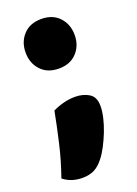

<svg xmlns="http://www.w3.org/2000/svg" viewBox="-122 -546 509 714"><g transform="rotate(-20 133.0 -189.0)"><path d="M162 73Q145 95 125.5 105Q106 115 78 115Q34 115 3 90Q25 28 40 -37.5Q55 -103 65 -156Q82 -165 106 -171.5Q130 -178 154 -178Q185 -178 208.5 -164Q232 -150 232 -114Q232 -93 226 -67.5Q220 -42 210 -16.5Q200 9 187.5 33Q175 57 162 73ZM38 -395Q38 -437 64 -465Q90 -493 135 -493Q180 -493 206 -465Q232 -437 232 -395Q232 -353 206 -325Q180 -297 135 -297Q90 -297 64 -325Q38 -353 38 -395Z"/></g></svg>

Font: Baloo Tamma
Style: Regular
Weight: 400
Designer: Divya Kowshik and Ek Type
Foundry: Ek Type
Version: Version 1.007;PS 1.000;hotconv 1.0.88;makeotf.lib2.5.647800